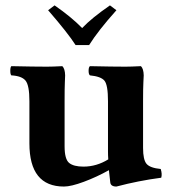

<svg xmlns="http://www.w3.org/2000/svg" viewBox="-20 -681 638 711"><path d="M310.1 -514.2H259.8Q231.9 -558.1 158.2 -643.1L182.1 -661.1Q244.1 -618.2 284.2 -577.1Q319.3 -614.3 387.2 -661.1L411.1 -643.1Q343.3 -567.4 310.1 -514.2ZM509.8 -132.8Q509.8 -89.8 522.5 -74.5Q535.2 -59.1 575.2 -55.2Q581.1 -36.1 577.1 -22.9Q492.2 -11.7 411.1 9.8Q389.2 9.8 388.2 -6.8Q385.7 -25.9 383.3 -50.8Q337.9 -25.4 290.5 -7.8Q243.2 9.8 216.8 9.8Q88.9 9.8 88.9 -149.9V-306.2Q88.9 -365.2 74.5 -382.6Q60.1 -399.9 22 -401.9Q18.1 -405.8 18.1 -418.9Q18.1 -432.1 22 -436Q107.9 -434.1 153.8 -434.1Q174.8 -434.1 210.9 -436Q220.7 -426.3 221.2 -401.9Q221.2 -397.9 220.2 -377Q219.2 -356 219.2 -306.2V-139.2Q219.2 -91.3 236.1 -77.6Q252.9 -64 289.1 -64Q337.4 -64 380.9 -90.8Q380.4 -98.6 380.1 -106.2Q379.9 -113.8 379.9 -120.6V-306.2Q379.9 -366.2 366.9 -382.1Q354 -397.9 313 -401.9Q308.1 -405.8 308.1 -418.9Q308.1 -432.1 313 -436Q398.9 -434.1 444.8 -434.1Q463.9 -434.1 502 -436Q511.7 -426.3 512.2 -401.9Q512.2 -397.9 511 -377Q509.8 -356 509.8 -306.2Z"/></svg>

Font: Linux Libertine
Style: Bold
Weight: 700
Designer: Philipp H. Poll
Foundry: Philipp H. Poll
Version: Version 5.0.3